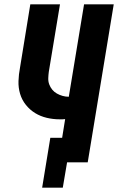

<svg xmlns="http://www.w3.org/2000/svg" viewBox="-20 -755 549 893"><path d="M176 118 214 -114H269L283 -201Q277 -200 270.5 -200Q264 -200 258 -200Q227 -200 197.5 -207Q168 -214 143.5 -229Q119 -244 100.5 -267Q82 -290 73.5 -318.5Q65 -347 66 -378Q67 -409 73 -440L121 -735H259L207 -421Q205 -406 204.5 -391Q204 -376 209 -362.5Q214 -349 223 -338Q232 -327 244.5 -320Q257 -313 271 -309Q285 -305 300 -305L371 -735H509L388 0H292L272 118Z"/></svg>

Font: Iosevka Curly Heavy Oblique
Style: Regular
Weight: 900
Italic angle: -9°
Monospace: yes
Designer: Belleve Invis
Foundry: Belleve Invis
Version: Version 11.1.0; ttfautohint (v1.8.3)